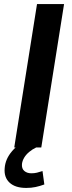

<svg xmlns="http://www.w3.org/2000/svg" viewBox="-20 -725 352 944"><path d="M50 0 162 -705H295L183 0ZM109 199Q55 199 27 173Q-1 147 3 102Q6 57 39.5 18Q73 -21 123 -42L158 0Q139 9 123.5 22Q108 35 99 50Q90 65 88 81Q86 104 99.5 115.5Q113 127 134 127Q149 127 161.5 124Q174 121 189 116L198 182Q176 190 155 194.5Q134 199 109 199Z"/></svg>

Font: Nunito Sans 9pt
Style: Bold Italic
Weight: 700
Italic angle: -9°
Version: Version 3.101;gftools[0.9.27]